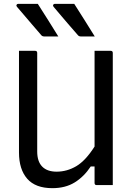

<svg xmlns="http://www.w3.org/2000/svg" viewBox="-20 -965 690 1001"><path d="M177 -945Q206 -899 231 -860Q256 -821 284 -775H210Q204 -775 200 -777.5Q196 -780 194 -783Q163 -819 144.5 -840.5Q126 -862 109.5 -881.5Q93 -901 68 -930Q64 -935 66.5 -940Q69 -945 75 -945ZM367 -945Q396 -899 421 -860Q446 -821 474 -775H401Q395 -775 391 -777.5Q387 -780 385 -783Q354 -819 335 -840.5Q316 -862 300 -881.5Q284 -901 259 -930Q255 -935 257.5 -940Q260 -945 266 -945ZM253 16Q165 16 122 -33Q79 -82 79 -170V-700H163Q174 -700 174 -689V-175Q174 -123 200 -96.5Q226 -70 275 -70Q329 -70 377.5 -98.5Q426 -127 473 -201V-700H557Q568 -700 568 -689V0H484Q473 0 473 -11V-97H453Q418 -44 369.5 -14Q321 16 253 16Z"/></svg>

Font: Recursive Sn Lnr St
Style: Regular
Weight: 400
Version: Version 1.079;hotconv 1.0.112;makeotfexe 2.5.65598; ttfautoh